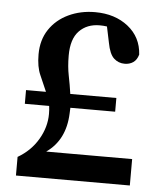

<svg xmlns="http://www.w3.org/2000/svg" viewBox="-49 -696 618 739"><g transform="rotate(5 260.0 -326.5)"><path d="M40 0V-72Q90 -101 118 -148.5Q146 -196 146 -247Q146 -255 145.5 -263Q145 -271 144 -278H50V-331H127Q114 -362 100 -393Q86 -424 86 -472Q86 -528 113 -568.5Q140 -609 186.5 -631Q233 -653 289 -653Q366 -653 417 -612.5Q468 -572 472 -505Q466 -484 452 -474.5Q438 -465 419 -465Q395 -465 377.5 -481Q360 -497 352 -540L339 -602Q332 -603 325 -603.5Q318 -604 311 -604Q262 -604 232 -573Q202 -542 202 -478Q202 -435 209 -400.5Q216 -366 221 -331H399V-278H226Q226 -273 225.5 -267.5Q225 -262 225 -256Q221 -153 148 -102H480V0Z"/></g></svg>

Font: Source Serif Pro Semibold
Style: Regular
Weight: 600
Designer: Frank Grießhammer
Foundry: Adobe Systems Incorporated
Version: Version 3.000;hotconv 1.0.109;makeotfexe 2.5.65596